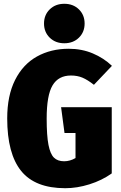

<svg xmlns="http://www.w3.org/2000/svg" viewBox="-20 -973 639 1012"><path d="M570 -626 475 -526Q442 -552 415 -563.5Q388 -575 354 -575Q288 -575 257 -523Q226 -471 226 -348Q226 -258 235.5 -209.5Q245 -161 264.5 -142Q284 -123 318 -123Q349 -123 378 -140V-272H320L302 -408H569V-59Q517 -22 451.5 -1.5Q386 19 324 19Q165 19 91.5 -72Q18 -163 18 -349Q18 -469 59.5 -551.5Q101 -634 174.5 -675Q248 -716 342 -716Q411 -716 469 -691.5Q527 -667 570 -626ZM426 -849Q426 -804 396 -774.5Q366 -745 319 -745Q272 -745 242 -774.5Q212 -804 212 -849Q212 -894 242 -923.5Q272 -953 319 -953Q366 -953 396 -923.5Q426 -894 426 -849Z"/></svg>

Font: Fira Sans Condensed Black
Style: Regular
Weight: 900
Width: 3
Designer: Carrois Corporate & Edenspiekermann AG
Foundry: Carrois Corporate GbR & Edenspiekermann AG
Version: Version 4.203